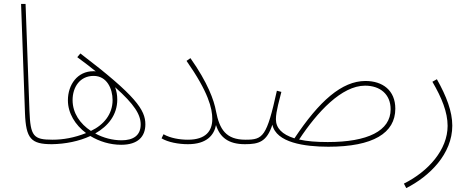

<svg xmlns="http://www.w3.org/2000/svg" viewBox="-20 -734 2420 984"><path d="M246 5C256 5 262 -1 262 -7C262 -13 259 -18 249 -18C151 -18 136 -36 131 -165L111 -714H88L108 -154C113 -23 139 5 246 5Z M601 8C687 8 725 -34 725 -97C725 -170 677 -243 392 -460L376 -441C411 -415 443 -391 471 -368C467 -369 463 -369 458 -369C377 -369 328 -300 328 -220C328 -154 365 -94 421 -52C361 -28 303 -18 250 -18L246 5C315 4 385 -10 443 -37C489 -9 544 8 601 8ZM352 -221C352 -287 389 -345 460 -345C528 -345 557 -279 557 -221C557 -149 512 -94 446 -63C391 -99 352 -154 352 -221ZM581 -224C581 -247 577 -268 570 -287C670 -198 701 -146 701 -96C701 -39 662 -15 603 -15C558 -15 510 -27 468 -50C535 -88 581 -146 581 -224Z M943 -18C901 -18 853 -26 818 -46L808 -25C841 -5 895 5 943 5C1040 5 1077 -42 1087 -93C1107 -30 1151 5 1235 5C1245 5 1251 -1 1251 -7C1251 -13 1248 -18 1238 -18C1138 -18 1105 -71 1087 -164C1077 -220 1045 -310 956 -436L936 -422C1048 -262 1068 -179 1068 -124C1068 -64 1036 -18 943 -18Z M1663 18C1892 18 2006 -52 2006 -177C2006 -271 1941 -319 1853 -319C1732 -319 1616 -216 1489 -25C1425 -45 1394 -78 1394 -123C1394 -164 1414 -229 1422 -263L1399 -269C1347 -33 1328 -18 1239 -18L1235 5C1307 5 1347 -7 1376 -95C1395 -3 1541 18 1663 18ZM1851 -295C1928 -295 1982 -251 1982 -174C1982 -63 1864 -6 1660 -6C1601 -6 1552 -10 1513 -19C1606 -160 1731 -295 1851 -295Z M2062 230C2181 170 2298 55 2298 -90C2298 -163 2268 -241 2219 -328L2196 -315C2244 -233 2274 -159 2274 -89C2274 33 2176 144 2050 207Z"/></svg>

Font: Noto Sans Arabic UI SmCn Th
Style: Regular
Weight: 100
Width: 4
Designer: Monotype Design Team, Nadine Chahine and Nizar Qandah
Foundry: Monotype Imaging Inc.
Version: Version 2.010